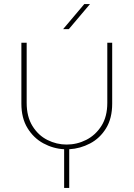

<svg xmlns="http://www.w3.org/2000/svg" viewBox="-20 -720 656 943"><path d="M295 203V13Q241 10 193 -16Q145 -42 115 -91Q85 -140 85 -211V-510H111V-215Q111 -147 139.5 -101Q168 -55 213 -32.5Q258 -10 307 -10Q358 -10 403.5 -33Q449 -56 478 -101.5Q507 -147 507 -215V-510H531V-211Q531 -139 501 -90Q471 -41 422.5 -15.5Q374 10 320 13V203ZM290 -577 394 -700H422L318 -577Z"/></svg>

Font: MuseoModerno SemiBold Thin
Style: Regular
Weight: 250
Version: Version 1.001